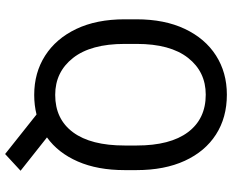

<svg xmlns="http://www.w3.org/2000/svg" viewBox="-96 -664 881 728"><g transform="rotate(90 344.0 -300.5)"><path d="M625.5 -377.9V-333Q625.5 -230.5 592.8 -155.5Q560.1 -80.6 501.5 -38.6L627.9 61.5L564.5 120.1L414.6 1Q379.4 9.8 340.3 9.8Q256.3 9.8 191.7 -31.5Q127 -72.8 90.3 -149.7Q53.7 -226.6 53.7 -333V-377.9Q53.7 -484.4 90.1 -561.3Q126.5 -638.2 190.9 -679.4Q255.4 -720.7 339.4 -720.7Q426.3 -720.7 490.5 -679.4Q554.7 -638.2 590.1 -561.3Q625.5 -484.4 625.5 -377.9ZM532.2 -333V-378.9Q532.2 -505.9 481.7 -573.2Q431.2 -640.6 339.4 -640.6Q252.4 -640.6 199.7 -573.2Q147 -505.9 147 -378.9V-333Q147 -205.1 200.2 -137.5Q253.4 -69.8 340.3 -69.8Q432.1 -69.8 482.2 -137.5Q532.2 -205.1 532.2 -333Z"/></g></svg>

Font: Vazirmatn RD UI
Style: Regular
Weight: 400
Designer: Saber Rastikerdar
Foundry: Saber Rastikerdar
Version: Version 33.003